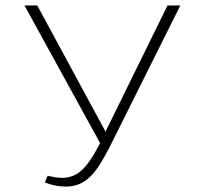

<svg xmlns="http://www.w3.org/2000/svg" viewBox="-20 -678 729 706"><path d="M643 -658 393 -157Q363 -96 339 -61Q315 -26 287 -9Q259 8 221 8Q184 8 145 -7L155 -32Q187 -24 208 -24Q250 -24 281 -52.5Q312 -81 348 -152L70 -658H117L368 -194L596 -658Z"/></svg>

Font: Ysabeau Light
Style: Regular
Weight: 300
Designer: Christian Thalmann (Catharsis Fonts)
Version: Version 0.003